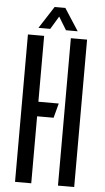

<svg xmlns="http://www.w3.org/2000/svg" viewBox="-63 -999 565 1038"><g transform="rotate(5 220.0 -480.0)"><path d="M59.5 0V-800H147.5V-442.5H258L237 -363.5H147.5V0ZM292.5 0V-800H380.5V0ZM113 -840.5 190.5 -960.5H248.5L326 -840.5H262.5L219.5 -911L177 -840.5Z"/></g></svg>

Font: Big Shoulders Stencil Text Medium
Style: Regular
Weight: 500
Designer: Patric King
Foundry: XO Type Co
Version: Version 1.000